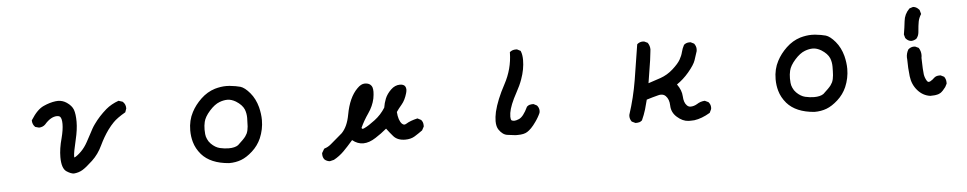

<svg xmlns="http://www.w3.org/2000/svg" viewBox="-40 -907 6580 1307"><g transform="rotate(-5 3250.0 -253.0)"><path d="M345.7 -89.8Q345.7 -147.5 365.2 -217.8Q379.9 -274.4 379.9 -313.5Q379.9 -350.6 368.2 -363.3Q360.4 -370.1 347.7 -370.1Q304.7 -370.1 261.7 -320.3Q245.1 -303.7 218.8 -302.7L193.4 -309.6L191.4 -311.5Q174.8 -328.1 173.8 -353.5V-356.4Q197.3 -393.6 219.2 -415.5Q241.2 -437.5 263.7 -447.3Q306.6 -466.8 346.7 -471.7Q354.5 -472.7 362.3 -472.7Q394.5 -472.7 421.9 -454.1Q455.1 -431.6 465.8 -403.3Q476.6 -373 476.6 -320.3Q476.6 -267.6 460 -198.2Q439.5 -113.3 439.5 -86.9Q439.5 -82 440.4 -79.1Q448.2 -81.1 462.9 -92.8Q474.6 -101.6 488.3 -115.2Q513.7 -140.6 533.2 -176.3Q552.7 -211.9 564.5 -234.4Q576.2 -256.8 580.6 -264.6Q585 -272.5 589.8 -279.8Q594.7 -287.1 599.6 -293.9Q634.8 -343.8 686.5 -388.7Q723.6 -419.9 773.4 -437.5L800.8 -428.7Q803.7 -425.8 804.7 -424.8Q821.3 -408.2 821.3 -382.8V-380.9L812.5 -355.5Q754.9 -322.3 728.5 -294.9Q709 -275.4 687.5 -246.1Q655.3 -201.2 628.9 -145.5Q601.6 -86.9 557.6 -45.9Q513.7 -4.9 487.8 10.7Q461.9 26.4 427.7 29.3Q407.2 28.3 378.9 9.8Q345.7 -11.7 345.7 -89.8Z M1242.2 -193.4Q1242.2 -262.7 1271.5 -317.4Q1295.9 -364.3 1337.9 -404.3Q1380.9 -445.3 1434.6 -461.9Q1475.6 -473.6 1512.7 -473.6Q1524.4 -473.6 1535.2 -472.7Q1581.1 -467.8 1608.4 -460Q1637.7 -451.2 1672.4 -410.2Q1707 -369.1 1722.7 -310.5Q1734.4 -263.7 1734.4 -221.7Q1734.4 -158.2 1709 -98.6Q1687.5 -49.8 1647.5 -13.7Q1607.4 22.5 1569.8 36.6Q1532.2 50.8 1487.3 50.8Q1487.3 50.8 1486.3 50.8Q1360.4 41 1299.8 -28.3Q1265.6 -68.4 1252.9 -114.3Q1242.2 -151.4 1242.2 -193.4ZM1623 -139.6Q1631.8 -160.2 1633.8 -187Q1635.7 -213.9 1635.7 -245.1Q1635.7 -276.4 1625 -303.7Q1611.3 -335.9 1569.3 -362.3Q1539.1 -379.9 1512.7 -379.9Q1486.3 -379.9 1458 -369.1Q1423.8 -356.4 1388.7 -316.9Q1353.5 -277.3 1345.7 -243.2Q1339.8 -218.8 1339.8 -190.4Q1339.8 -177.7 1341.3 -160.2Q1342.8 -142.6 1350.6 -126Q1358.4 -107.4 1373 -92.8Q1401.4 -64.5 1432.6 -57.1Q1463.9 -49.8 1493.2 -49.8Q1535.2 -49.8 1557.6 -65.4Q1598.6 -102.5 1611.3 -120.1Q1618.2 -129.9 1623 -139.6Z M2405.3 -109.4Q2407.2 -102.5 2412.1 -102.5Q2417 -102.5 2424.8 -106.4Q2453.1 -119.1 2498 -153.3Q2542 -186.5 2571.3 -233.4Q2576.2 -264.6 2587.9 -293.9Q2600.6 -325.2 2628.9 -352.5Q2657.2 -379.9 2691.4 -379.9Q2723.6 -379.9 2730.5 -355.5Q2732.4 -349.6 2732.4 -344.7Q2732.4 -333 2728.5 -319.3Q2714.8 -271.5 2690.9 -243.7Q2667 -215.8 2654.3 -196.3Q2658.2 -138.7 2681.6 -114.3Q2690.4 -106.4 2697.3 -106.4Q2704.1 -106.4 2711.9 -111.3Q2739.3 -128.9 2790 -140.6L2814.5 -127.9Q2828.1 -112.3 2828.1 -90.8Q2828.1 -87.9 2828.1 -82L2814.5 -56.6Q2786.1 -36.1 2759.8 -20Q2733.4 -3.9 2695.3 -3.9Q2642.6 -3.9 2615.2 -35.2Q2594.7 -58.6 2571.3 -89.8Q2534.2 -58.6 2494.1 -33.2Q2404.3 25.4 2334 -32.2Q2295.9 11.7 2269.5 38.1Q2237.3 70.3 2199.2 90.8L2170.9 97.7Q2150.4 95.7 2135.7 83Q2123 68.4 2123 46.9Q2123 43.9 2123 38.1L2139.6 9.8L2143.6 7.8Q2167 1 2188 -17.1Q2209 -35.2 2234.4 -56.6Q2263.7 -81.1 2267.6 -85Q2307.6 -126 2322.3 -206.1Q2343.8 -324.2 2401.4 -380.9Q2427.7 -408.2 2453.1 -408.2Q2492.2 -408.2 2503.9 -377.9Q2507.8 -366.2 2507.8 -347.7Q2507.8 -329.1 2502.9 -301.8Q2492.2 -251 2459.5 -204.1Q2426.8 -157.2 2405.3 -109.4Z M3318.4 -75.2Q3318.4 -102.5 3326.2 -138.7Q3345.7 -219.7 3399.9 -319.8Q3454.1 -419.9 3456.1 -530.3V-535.2L3460 -538.1Q3475.6 -549.8 3497.1 -549.8Q3500 -549.8 3505.9 -549.8L3530.3 -537.1L3531.2 -534.2Q3541 -510.7 3541 -474.6Q3541 -411.1 3516.6 -343.8Q3502 -302.7 3477.5 -258.8Q3430.7 -173.8 3422.9 -122.1Q3420.9 -107.4 3420.9 -96.7Q3420.9 -79.1 3426.8 -72.3L3429.7 -70.3Q3436.5 -67.4 3447.3 -67.4Q3458 -67.4 3476.6 -75.2Q3507.8 -86.9 3540 -155.3Q3549.8 -164.1 3559.1 -166.5Q3568.4 -168.9 3574.2 -168.9Q3580.1 -168.9 3585.9 -168.9L3608.4 -157.2Q3623 -140.6 3623 -120.1Q3623 -110.4 3620.6 -104.5Q3618.2 -98.6 3614.3 -91.3Q3610.4 -84 3606.4 -76.7Q3602.5 -69.3 3597.7 -62.5Q3592.8 -55.7 3587.9 -47.9Q3570.3 -22.5 3554.7 -6.8Q3539.1 8.8 3526.4 16.6Q3503.9 31.2 3460.9 31.2Q3450.2 31.2 3445.3 31.2Q3418 27.3 3390.6 24.4Q3358.4 20.5 3333 -16.6Q3318.4 -38.1 3318.4 -75.2Z M4455.1 -157.2Q4445.3 -157.2 4435.5 -154.3Q4396.5 -144.5 4356.4 -131.8L4338.9 -66.4Q4328.1 -30.3 4311.5 5.9Q4301.8 14.6 4292.5 17.1Q4283.2 19.5 4277.3 19.5Q4271.5 19.5 4265.6 19.5L4241.2 7.8L4240.2 5.9Q4228.5 -9.8 4228.5 -31.2Q4228.5 -38.1 4229.5 -40Q4266.6 -153.3 4286.1 -271.5Q4305.7 -389.6 4324.2 -511.7L4326.2 -514.6Q4342.8 -528.3 4364.3 -528.3Q4372.1 -528.3 4374 -527.3L4396.5 -516.6Q4411.1 -495.1 4411.1 -470.7Q4411.1 -461.9 4409.2 -453.1Q4403.3 -395.5 4394 -343.3Q4384.8 -291 4377.9 -242.2L4462.9 -270.5Q4509.8 -287.1 4547.9 -321.3Q4586.9 -356.4 4602.1 -382.8Q4617.2 -409.2 4623 -433.6Q4628.9 -458 4641.6 -481.4Q4657.2 -495.1 4678.7 -495.1Q4681.6 -495.1 4687.5 -495.1L4710.9 -483.4Q4724.6 -464.8 4724.6 -445.3Q4724.6 -437.5 4723.6 -431.6Q4713.9 -400.4 4703.6 -370.1Q4693.4 -339.8 4652.3 -291Q4615.2 -247.1 4570.3 -216.8Q4600.6 -174.8 4602.5 -133.8Q4604.5 -88.9 4625 -69.3Q4635.7 -58.6 4649.4 -58.6Q4672.9 -58.6 4695.3 -72.3Q4718.8 -87.9 4749 -89.8L4773.4 -78.1Q4788.1 -61.5 4788.1 -41Q4788.1 -30.3 4786.1 -27.3L4775.4 -4.9Q4717.8 29.3 4667 36.1Q4653.3 37.1 4643.6 37.1Q4633.8 37.1 4627 37.1Q4586.9 35.2 4549.8 2Q4512.7 -30.3 4511.7 -78.1Q4510.7 -121.1 4487.3 -144.5Q4474.6 -157.2 4455.1 -157.2Z M5242.2 -193.4Q5242.2 -262.7 5271.5 -317.4Q5295.9 -364.3 5337.9 -404.3Q5380.9 -445.3 5434.6 -461.9Q5475.6 -473.6 5512.7 -473.6Q5524.4 -473.6 5535.2 -472.7Q5581.1 -467.8 5608.4 -460Q5637.7 -451.2 5672.4 -410.2Q5707 -369.1 5722.7 -310.5Q5734.4 -263.7 5734.4 -221.7Q5734.4 -158.2 5709 -98.6Q5687.5 -49.8 5647.5 -13.7Q5607.4 22.5 5569.8 36.6Q5532.2 50.8 5487.3 50.8Q5487.3 50.8 5486.3 50.8Q5360.4 41 5299.8 -28.3Q5265.6 -68.4 5252.9 -114.3Q5242.2 -151.4 5242.2 -193.4ZM5623 -139.6Q5631.8 -160.2 5633.8 -187Q5635.7 -213.9 5635.7 -245.1Q5635.7 -276.4 5625 -303.7Q5611.3 -335.9 5569.3 -362.3Q5539.1 -379.9 5512.7 -379.9Q5486.3 -379.9 5458 -369.1Q5423.8 -356.4 5388.7 -316.9Q5353.5 -277.3 5345.7 -243.2Q5339.8 -218.8 5339.8 -190.4Q5339.8 -177.7 5341.3 -160.2Q5342.8 -142.6 5350.6 -126Q5358.4 -107.4 5373 -92.8Q5401.4 -64.5 5432.6 -57.1Q5463.9 -49.8 5493.2 -49.8Q5535.2 -49.8 5557.6 -65.4Q5598.6 -102.5 5611.3 -120.1Q5618.2 -129.9 5623 -139.6Z M6145.5 -263.7Q6145.5 -292 6160.2 -317.4Q6177.7 -333 6199.2 -333Q6207 -333 6209 -332L6231.4 -321.3Q6246.1 -297.9 6246.1 -271.5Q6246.1 -261.7 6244.1 -252Q6246.1 -162.1 6250 -138.2Q6253.9 -114.3 6266.6 -93.8Q6268.6 -90.8 6271.5 -87.9Q6274.4 -85 6279.3 -85Q6284.2 -85 6290 -87.9Q6307.6 -97.7 6318.4 -109.4Q6332 -122.1 6354.5 -122.1Q6357.4 -122.1 6363.3 -122.1L6386.7 -110.4Q6399.4 -92.8 6399.4 -71.3Q6399.4 -68.4 6399.4 -62.5L6387.7 -40L6369.1 -17.6Q6357.4 -5.9 6352.1 -2.9Q6346.7 0 6343.3 1.5Q6339.8 2.9 6336.4 4.4Q6333 5.9 6329.1 6.3Q6325.2 6.8 6321.3 7.8Q6317.4 8.8 6312.5 9.3Q6307.6 9.8 6302.7 9.8Q6293.9 10.7 6282.2 10.7H6281.2Q6231.4 3.9 6195.8 -36.6Q6160.2 -77.1 6153.3 -134.3Q6146.5 -191.4 6146.5 -250Q6145.5 -257.8 6145.5 -263.7ZM6220.7 -384.8Q6204.1 -374 6186.5 -373Q6167 -374 6152.3 -388.7L6145.5 -396.5L6138.7 -420.9Q6146.5 -465.8 6151.4 -510.7Q6156.2 -558.6 6190.4 -592.8L6192.4 -594.7L6216.8 -602.5Q6238.3 -600.6 6252.9 -585L6259.8 -578.1L6267.6 -549.8Q6252 -525.4 6247.1 -501Q6242.2 -476.6 6238.3 -427.7Q6236.3 -403.3 6220.7 -384.8Z"/></g></svg>

Font: JasonHandwriting2
Style: SemiBold
Weight: 600
Version: Version 1.04.7